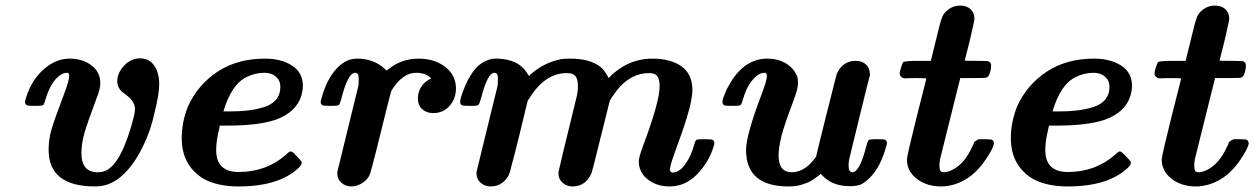

<svg xmlns="http://www.w3.org/2000/svg" viewBox="-20 -663 4514 691"><path d="M402 -371Q402 -400 426.5 -426.5Q451 -453 484 -453Q517 -453 535 -427Q553 -401 553 -361Q553 -325 537 -261Q530 -228 520 -198Q494 -124 457 -73Q420 -22 377 -3Q352 8 322 8Q155 8 155 -124Q155 -161 165 -196Q175 -231 210 -323Q229 -373 229 -390Q229 -401 222 -401Q203 -401 185 -383Q159 -357 144 -306Q139 -288 135.5 -285Q132 -282 112 -282H105Q81 -282 77 -284Q70 -288 70 -296Q70 -300 73 -309Q94 -381 149 -423Q187 -452 231 -452Q277 -452 309 -428Q341 -404 341 -363Q341 -342 327 -308Q294 -220 283.5 -183Q273 -146 273 -112Q273 -43 332 -43Q348 -43 361 -49Q419 -76 462 -244Q466 -261 466 -273Q463 -302 428 -326Q402 -343 402 -371Z M758 -123Q758 -44 839 -44Q938 -44 1009 -106Q1021 -118 1026 -118Q1032 -118 1044 -105Q1065 -84 1066 -79Q1067 -71 1055 -59Q984 8 839 8Q762 8 712 -20Q634 -68 634 -166Q634 -224 657 -281Q692 -358 763 -405Q834 -452 934 -452Q992 -452 1031 -427Q1070 -402 1070 -354Q1070 -339 1065 -320Q1047 -259 972 -232Q909 -211 801 -211H771L769 -200Q758 -157 758 -123ZM989 -351Q989 -373 973 -387Q957 -401 932 -401Q898 -401 868 -386Q813 -360 784 -262H806Q844 -262 873 -265.5Q902 -269 930 -277.5Q958 -286 973.5 -304.5Q989 -323 989 -351Z M1271 -376V-382Q1271 -401 1258 -401Q1232 -401 1208 -306Q1203 -288 1199.5 -285Q1196 -282 1176 -282H1169Q1145 -282 1141 -284Q1134 -288 1134 -296Q1134 -300 1137 -309Q1153 -368 1182 -405Q1211 -442 1246 -450Q1256 -452 1266 -452Q1323 -452 1363 -417L1371 -409L1379 -415Q1426 -452 1486 -452Q1531 -452 1565 -433.5Q1599 -415 1613 -384Q1621 -366 1621 -345Q1621 -308 1598 -282Q1575 -256 1539 -256Q1515 -256 1499.5 -270Q1484 -284 1484 -308Q1484 -357 1532 -381Q1512 -401 1478 -401Q1454 -401 1434 -387Q1413 -374 1390 -339Q1387 -335 1370.5 -267.5Q1354 -200 1335.5 -126.5Q1317 -53 1312 -38Q1305 -18 1285 -5Q1265 8 1244 8Q1224 8 1209 -5Q1194 -18 1194 -38V-44Q1194 -46 1232 -200L1270 -355Q1270 -357 1270.5 -364.5Q1271 -372 1271 -376Z M1772 -376V-382Q1772 -401 1759 -401Q1735 -401 1712 -312Q1706 -290 1702 -286Q1698 -282 1681 -282H1671Q1647 -282 1643 -284Q1636 -288 1636 -296Q1636 -311 1655 -356Q1672 -395 1693.5 -418.5Q1715 -442 1749 -451Q1754 -452 1772 -452Q1847 -449 1877 -400Q1881 -393 1882.5 -392Q1884 -391 1885 -390.5Q1886 -390 1888 -393Q1890 -396 1893 -398Q1939 -438 1999 -450Q2011 -452 2033 -452Q2102 -452 2140 -423Q2154 -413 2171 -382Q2185 -400 2221 -423Q2270 -452 2328 -452Q2394 -452 2433 -424Q2472 -396 2472 -338Q2472 -327 2468 -303Q2458 -247 2413 -127Q2395 -77 2393 -65Q2391 -55 2391 -54Q2391 -42 2401 -42Q2426 -42 2448 -75Q2466 -99 2477 -138Q2482 -156 2485.5 -159Q2489 -162 2509 -162H2516Q2540 -162 2544 -160Q2551 -156 2551 -148Q2551 -144 2548 -135Q2531 -79 2488.5 -35.5Q2446 8 2390 8Q2343 8 2311 -17.5Q2279 -43 2279 -82Q2279 -97 2294 -137Q2354 -297 2354 -352Q2354 -377 2346 -388.5Q2338 -400 2316 -400Q2250 -400 2201 -339Q2176 -306 2174 -298Q2173 -296 2143 -174Q2113 -52 2109 -40Q2102 -27 2101 -25Q2080 8 2040 8Q2020 8 2005 -5Q1990 -18 1990 -38V-44Q1990 -46 2006.5 -114.5Q2023 -183 2040 -252Q2057 -321 2057 -322Q2060 -337 2060 -353Q2060 -378 2051 -389Q2042 -400 2020 -400Q1941 -400 1885 -309L1879 -300L1849 -176Q1842 -147 1833.5 -114Q1825 -81 1820 -63Q1815 -45 1815 -43Q1808 -21 1789.5 -6.5Q1771 8 1746 8Q1725 8 1710 -5Q1695 -18 1695 -38V-44Q1695 -46 1733 -200L1771 -355Q1771 -357 1771.5 -364.5Q1772 -372 1772 -376Z M2818 8Q2665 8 2665 -123Q2665 -176 2720 -321Q2740 -374 2740 -388Q2740 -401 2732 -401Q2708 -401 2684 -370Q2666 -347 2654 -306Q2649 -288 2645.5 -285Q2642 -282 2622 -282H2615Q2591 -282 2587 -284Q2580 -288 2580 -296Q2580 -306 2590 -328Q2595 -343 2608 -364Q2653 -441 2723 -451Q2725 -451 2731 -451.5Q2737 -452 2740 -452Q2781 -452 2810 -434Q2839 -416 2850 -385Q2852 -377 2852 -363Q2852 -344 2837 -304Q2805 -220 2793 -176Q2782 -130 2782 -104Q2782 -43 2830 -43Q2855 -43 2880 -60Q2891 -68 2904.5 -83Q2918 -98 2918 -103Q2918 -106 2953.5 -248Q2989 -390 2991 -396Q2998 -409 2999 -411Q3020 -444 3060 -444Q3083 -444 3097 -430.5Q3111 -417 3111 -393Q3110 -392 3073 -241Q3036 -90 3036 -89Q3034 -77 3034 -68Q3034 -43 3048 -43Q3062 -43 3076 -72Q3088 -97 3098 -138Q3103 -156 3106.5 -159Q3110 -162 3130 -162H3137Q3161 -162 3165 -160Q3172 -156 3172 -148Q3172 -144 3169 -135Q3149 -62 3111 -24Q3093 -6 3079 0.5Q3065 7 3039 7Q2978 7 2943 -28L2934 -37Q2911 -19 2899 -12Q2887 -5 2866 1.5Q2845 8 2818 8Z M3237 -381Q3230 -381 3224 -386Q3218 -391 3218 -399Q3218 -404 3221 -414Q3224 -424 3226.5 -431Q3229 -438 3230 -439Q3236 -444 3285 -444H3330L3348 -517Q3366 -592 3369 -596Q3374 -615 3393 -629Q3412 -643 3435 -643Q3459 -643 3473 -630Q3487 -617 3487 -595Q3487 -589 3470 -516Q3452 -446 3452 -445Q3452 -444 3493 -444Q3534 -444 3538 -442Q3547 -438 3547 -428Q3547 -408 3538 -390Q3533 -385 3531 -384Q3527 -382 3481 -382H3436Q3433 -370 3415 -298Q3397 -226 3380.5 -159.5Q3364 -93 3363 -89Q3361 -77 3361 -69Q3361 -54 3364 -48.5Q3367 -43 3379 -43Q3395 -45 3408 -52Q3452 -74 3480 -137Q3485 -146 3486 -152Q3500 -162 3504 -162H3521Q3546 -162 3550 -160Q3557 -156 3557 -146Q3555 -130 3529 -91Q3483 -21 3417 0Q3391 8 3367 8Q3315 8 3279.5 -19.5Q3244 -47 3244 -89Q3244 -102 3279 -242L3314 -380Q3314 -382 3273 -382Q3261 -382 3249.5 -381.5Q3238 -381 3237 -381Z M3742 -123Q3742 -44 3823 -44Q3922 -44 3993 -106Q4005 -118 4010 -118Q4016 -118 4028 -105Q4049 -84 4050 -79Q4051 -71 4039 -59Q3968 8 3823 8Q3746 8 3696 -20Q3618 -68 3618 -166Q3618 -224 3641 -281Q3676 -358 3747 -405Q3818 -452 3918 -452Q3976 -452 4015 -427Q4054 -402 4054 -354Q4054 -339 4049 -320Q4031 -259 3956 -232Q3893 -211 3785 -211H3755L3753 -200Q3742 -157 3742 -123ZM3973 -351Q3973 -373 3957 -387Q3941 -401 3916 -401Q3882 -401 3852 -386Q3797 -360 3768 -262H3790Q3828 -262 3857 -265.5Q3886 -269 3914 -277.5Q3942 -286 3957.5 -304.5Q3973 -323 3973 -351Z M4154 -381Q4147 -381 4141 -386Q4135 -391 4135 -399Q4135 -404 4138 -414Q4141 -424 4143.5 -431Q4146 -438 4147 -439Q4153 -444 4202 -444H4247L4265 -517Q4283 -592 4286 -596Q4291 -615 4310 -629Q4329 -643 4352 -643Q4376 -643 4390 -630Q4404 -617 4404 -595Q4404 -589 4387 -516Q4369 -446 4369 -445Q4369 -444 4410 -444Q4451 -444 4455 -442Q4464 -438 4464 -428Q4464 -408 4455 -390Q4450 -385 4448 -384Q4444 -382 4398 -382H4353Q4350 -370 4332 -298Q4314 -226 4297.5 -159.5Q4281 -93 4280 -89Q4278 -77 4278 -69Q4278 -54 4281 -48.5Q4284 -43 4296 -43Q4312 -45 4325 -52Q4369 -74 4397 -137Q4402 -146 4403 -152Q4417 -162 4421 -162H4438Q4463 -162 4467 -160Q4474 -156 4474 -146Q4472 -130 4446 -91Q4400 -21 4334 0Q4308 8 4284 8Q4232 8 4196.5 -19.5Q4161 -47 4161 -89Q4161 -102 4196 -242L4231 -380Q4231 -382 4190 -382Q4178 -382 4166.5 -381.5Q4155 -381 4154 -381Z"/></svg>

Font: KaTeX_Main
Style: Bold Italic
Weight: 700
Version: Version 1.1; ttfautohint (v1.3)